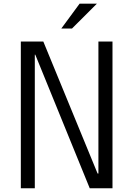

<svg xmlns="http://www.w3.org/2000/svg" viewBox="-20 -1006 712 1026"><path d="M91.3 -784.2H211.4L501.5 -78.6H505.9V-784.2H581.1V0H459.5L168.5 -713.9H166V0H91.3ZM405.3 -986.3H497.6L364.7 -853.5H307.6Z"/></svg>

Font: Decalotype Light
Style: Regular
Weight: 300
Designer: Alfredo Marco Pradil
Foundry: Alfredo Marco Pradil
Version: Version 1.0